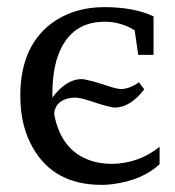

<svg xmlns="http://www.w3.org/2000/svg" viewBox="-20 -510 491 539"><path d="M37 -241Q37 -388 137 -453Q195 -490 273 -490Q356 -490 411 -464V-356H368L358 -425Q319 -449 274 -449Q170 -449 138 -339Q127 -298 127 -248V-236Q165 -287 208 -288Q224 -288 282 -269Q308 -260 321 -260Q345 -261 370 -279L385 -259Q346 -209 304 -208Q288 -208 232 -227Q207 -235 193 -236Q155 -236 139 -213Q133 -203 132 -190Q153 -78 249 -55Q271 -50 294 -50Q370 -51 428 -98V-49Q380 -4 296 7Q280 9 265 9Q132 9 73 -94Q37 -155 37 -241Z"/></svg>

Font: Khartiya
Style: Regular
Weight: 500
Version: Version 1.0.1